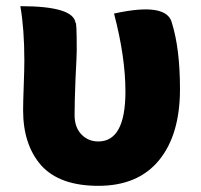

<svg xmlns="http://www.w3.org/2000/svg" viewBox="-20 -589 651 623"><path d="M299 14Q174 14 114 -52Q55 -119 55 -231Q55 -258 57 -311Q59 -365 59 -392Q59 -495 46 -569Q218 -569 225 -515Q229 -521 229 -427Q229 -409 225 -333Q222 -258 222 -216Q222 -176 244 -153Q266 -130 299 -130Q387 -130 387 -292Q387 -404 350 -545Q522 -583 538 -514Q564 -430 564 -300Q564 -152 496 -69Q428 14 299 14Z"/></svg>

Font: Swei Half Moon CJK SC
Style: Black
Weight: 900
Version: Version 2.071